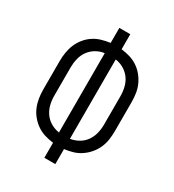

<svg xmlns="http://www.w3.org/2000/svg" viewBox="-178 -838 855 941"><g transform="rotate(30 250.0 -367.5)"><path d="M219 0H281V-85Q306 -88 329.5 -95Q353 -102 373.5 -116Q394 -130 410 -149Q426 -168 436 -190.5Q446 -213 449.5 -237.5Q453 -262 453 -287V-448Q453 -473 449.5 -497.5Q446 -522 436 -544.5Q426 -567 410 -586.5Q394 -606 373.5 -619.5Q353 -633 329.5 -640Q306 -647 281 -650V-735H219V-650Q195 -647 171 -640Q147 -633 126.5 -619.5Q106 -606 90 -586.5Q74 -567 64.5 -544.5Q55 -522 51 -497.5Q47 -473 47 -448V-287Q47 -262 51 -237.5Q55 -213 64.5 -190.5Q74 -168 90 -149Q106 -130 126.5 -116Q147 -102 171 -95Q195 -88 219 -85ZM219 -143Q194 -147 172 -159.5Q150 -172 135.5 -192.5Q121 -213 115 -237.5Q109 -262 109 -287V-448Q109 -473 115 -498Q121 -523 135.5 -543Q150 -563 172 -576Q194 -589 219 -592ZM281 -143V-592Q306 -589 328 -576Q350 -563 364.5 -543Q379 -523 385 -498Q391 -473 391 -448V-287Q391 -262 385 -237.5Q379 -213 364.5 -192.5Q350 -172 328 -159.5Q306 -147 281 -143Z"/></g></svg>

Font: Iosevka SS09 Light
Style: Regular
Weight: 300
Monospace: yes
Designer: Belleve Invis
Foundry: Belleve Invis
Version: Version 5.2.1; ttfautohint (v1.8.3)